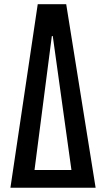

<svg xmlns="http://www.w3.org/2000/svg" viewBox="-20 -879 497 899"><path d="M28.8 0 156.7 -859.4H290L427.7 0ZM141.6 -83H314.5L227.1 -710H222.7Z"/></svg>

Font: Antonio Medium
Style: Regular
Weight: 500
Designer: Vernon Adams
Foundry: Vernon Adams
Version: Version 1.002